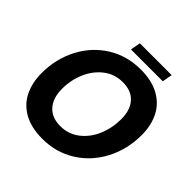

<svg xmlns="http://www.w3.org/2000/svg" viewBox="-231 -1083 1284 1284"><g transform="rotate(45 411.5 -440.5)"><path d="M45 -291Q45 -426 103 -537.5Q161 -649 264 -713.5Q367 -778 498 -778Q603 -778 673.5 -738.5Q744 -699 778 -630Q812 -561 812 -473Q812 -338 754 -226Q696 -114 592.5 -49Q489 16 359 16Q253 16 182.5 -24Q112 -64 78.5 -133.5Q45 -203 45 -291ZM640 -451Q640 -536 597 -584.5Q554 -633 473 -633Q396 -633 337.5 -588Q279 -543 247.5 -470Q216 -397 216 -314Q216 -228 259.5 -178.5Q303 -129 384 -129Q461 -129 519.5 -174.5Q578 -220 609 -293.5Q640 -367 640 -451ZM657 -826H356L369 -897H670Z"/></g></svg>

Font: Open Sauce One ExtraBold Italic
Style: Regular
Weight: 800
Italic angle: -10°
Designer: Alfredo Marco Pradil
Foundry: Creative Sauce Fz LLC
Version: Version 1.477